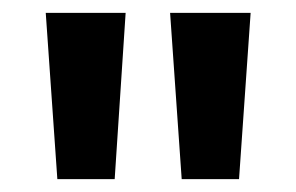

<svg xmlns="http://www.w3.org/2000/svg" viewBox="-20 -734 459 298"><path d="M51 -714H175L158 -456H69ZM244 -714H369L351 -456H262Z"/></svg>

Font: Noto Sans Thai Looped ExtraCondensed SemiBold
Style: Regular
Weight: 600
Width: 2
Designer: Sasikarn Vongin, Ben Mitchell
Foundry: The Fontpad Ltd
Version: Version 1.001; ttfautohint (v1.8.4.7-5d5b)